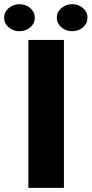

<svg xmlns="http://www.w3.org/2000/svg" viewBox="-71 -903 441 923"><path d="M236.3 -710.9V0H65.4V-710.9ZM-51.3 -817.9Q-51.3 -845.2 -29.3 -864Q-7.3 -882.8 22.5 -882.8Q52.7 -882.8 74.5 -864Q96.2 -845.2 96.2 -817.9Q96.2 -790.5 74.5 -771.7Q52.7 -752.9 22.5 -752.9Q-7.3 -752.9 -29.3 -771.7Q-51.3 -790.5 -51.3 -817.9ZM202.1 -817.9Q202.1 -845.2 224.1 -864Q246.1 -882.8 275.9 -882.8Q306.2 -882.8 327.9 -864Q349.6 -845.2 349.6 -817.9Q349.6 -790.5 327.9 -771.7Q306.2 -752.9 275.9 -752.9Q246.1 -752.9 224.1 -771.7Q202.1 -790.5 202.1 -817.9Z"/></svg>

Font: Vazirmatn RD Black
Style: Regular
Weight: 900
Designer: Saber Rastikerdar
Foundry: Saber Rastikerdar
Version: Version 32.102